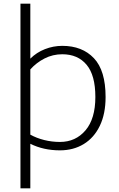

<svg xmlns="http://www.w3.org/2000/svg" viewBox="-20 -811 649 1051"><path d="M558 -280Q558 -188 526.5 -122.5Q495 -57 438.5 -22.5Q382 12 308 12Q218 12 146 -24V220H92V-791H146V-490Q180 -524 226 -542Q272 -560 321 -560Q430 -560 494 -492.5Q558 -425 558 -280ZM502 -280Q502 -399 454 -456.5Q406 -514 321 -514Q269 -514 224 -491Q179 -468 146 -431V-74Q180 -55 222 -44.5Q264 -34 308 -34Q394 -34 448 -97.5Q502 -161 502 -280Z"/></svg>

Font: Krub Light
Style: Regular
Weight: 300
Designer: Ekaluck Peanpanawate
Foundry: Cadson Demak Co.,Ltd.
Version: Version 1.000; ttfautohint (v1.6)